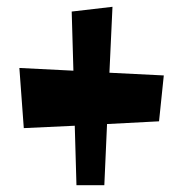

<svg xmlns="http://www.w3.org/2000/svg" viewBox="-20 -620 535 565"><path d="M302 -406 311 -600 191 -586 196 -412 37 -420 50 -243 200 -250 205 -75H287L295 -255L448 -263L462 -398Z"/></svg>

Font: Peralta
Style: Regular
Weight: 400
Designer: Astigmatic (AOETI)
Foundry: Astigmatic (AOETI)
Version: Version 1.000